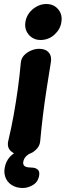

<svg xmlns="http://www.w3.org/2000/svg" viewBox="-20 -760 328 960"><path d="M91 16Q58 16 36 -3Q14 -22 21 -54Q37 -121 48.5 -185.5Q60 -250 69 -314.5Q78 -379 84 -446Q86 -468 100 -483Q114 -498 134.5 -507Q155 -516 176 -516Q208 -516 224 -497Q240 -478 234 -447Q223 -380 213 -315Q203 -250 195 -185.5Q187 -121 181 -54Q179 -33 165.5 -17.5Q152 -2 132.5 7Q113 16 91 16ZM182 -560Q158 -560 139.5 -572.5Q121 -585 112 -605Q103 -625 107 -650Q111 -676 126.5 -696Q142 -716 164.5 -728Q187 -740 211 -740Q249 -740 271 -713.5Q293 -687 287 -650Q282 -614 252.5 -587Q223 -560 182 -560ZM94 180Q61 180 37.5 164.5Q14 149 5.5 122Q-3 95 8 61Q17 36 33.5 20Q50 4 73 -6Q96 -16 122 -23L147 0Q147 0 135.5 4.5Q124 9 111.5 20.5Q99 32 96 51Q95 63 101.5 69Q108 75 119 76.5Q130 78 139 78Q156 78 167.5 87Q179 96 176 116Q171 149 145.5 164.5Q120 180 94 180Z"/></svg>

Font: Winky Sans SemiBold
Style: Italic
Weight: 600
Italic angle: -8.97852°
Designer: Simon Atzbach
Foundry: typofactur
Version: Version 1.205